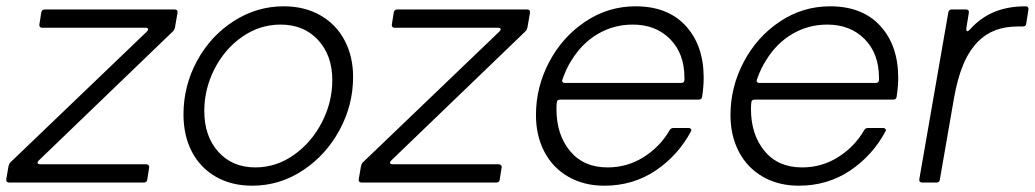

<svg xmlns="http://www.w3.org/2000/svg" viewBox="-32 -579 3283 609"><path d="M435 -9Q434 0 424 0H-3Q-8 0 -10.5 -3Q-13 -6 -12 -11L-5 -52Q-3 -60 1 -64L434 -479Q438 -483 438 -486Q438 -491 429 -491H102Q97 -491 94.5 -494Q92 -497 93 -502L99 -540Q101 -549 110 -549H522Q527 -549 529.5 -546Q532 -543 531 -538L523 -492Q521 -484 517 -480L91 -70Q87 -66 87 -63Q87 -58 96 -58H432Q436 -58 439 -55Q442 -52 441 -47Z M550 -216Q550 -306 592.5 -385Q635 -464 708.5 -511.5Q782 -559 868 -559Q934 -559 984 -530.5Q1034 -502 1061 -451Q1088 -400 1088 -335Q1088 -246 1045 -166.5Q1002 -87 928.5 -38.5Q855 10 768 10Q702 10 652.5 -18.5Q603 -47 576.5 -98Q550 -149 550 -216ZM1022 -325Q1022 -403 977 -452Q932 -501 858 -501Q792 -501 736.5 -462.5Q681 -424 648.5 -360.5Q616 -297 616 -227Q616 -147 660.5 -97.5Q705 -48 778 -48Q844 -48 900 -87.5Q956 -127 989 -191Q1022 -255 1022 -325Z M1553 -9Q1552 0 1542 0H1115Q1110 0 1107.5 -3Q1105 -6 1106 -11L1113 -52Q1115 -60 1119 -64L1552 -479Q1556 -483 1556 -486Q1556 -491 1547 -491H1220Q1215 -491 1212.5 -494Q1210 -497 1211 -502L1217 -540Q1219 -549 1228 -549H1640Q1645 -549 1647.5 -546Q1650 -543 1649 -538L1641 -492Q1639 -484 1635 -480L1209 -70Q1205 -66 1205 -63Q1205 -58 1214 -58H1550Q1554 -58 1557 -55Q1560 -52 1559 -47Z M1668 -214Q1668 -303 1710 -382.5Q1752 -462 1824.5 -510.5Q1897 -559 1984 -559Q2086 -559 2143 -497Q2200 -435 2200 -332Q2200 -305 2195 -272Q2194 -263 2184 -263H1745Q1736 -263 1734.5 -256.5Q1733 -250 1733 -233Q1733 -152 1776 -100Q1819 -48 1895 -48Q1958 -48 2010 -81Q2062 -114 2092 -166Q2096 -173 2104 -173H2152Q2157 -173 2159.5 -170Q2162 -167 2160 -163Q2119 -86 2047.5 -38Q1976 10 1885 10Q1820 10 1770.5 -18.5Q1721 -47 1694.5 -98Q1668 -149 1668 -214ZM2129 -316Q2139 -316 2139 -326V-332Q2139 -409 2093.5 -455Q2048 -501 1975 -501Q1915 -501 1864.5 -471.5Q1814 -442 1781 -388Q1765 -364 1752 -327L1751 -323Q1751 -316 1760 -316Z M2285 -214Q2285 -303 2327 -382.5Q2369 -462 2441.5 -510.5Q2514 -559 2601 -559Q2703 -559 2760 -497Q2817 -435 2817 -332Q2817 -305 2812 -272Q2811 -263 2801 -263H2362Q2353 -263 2351.5 -256.5Q2350 -250 2350 -233Q2350 -152 2393 -100Q2436 -48 2512 -48Q2575 -48 2627 -81Q2679 -114 2709 -166Q2713 -173 2721 -173H2769Q2774 -173 2776.5 -170Q2779 -167 2777 -163Q2736 -86 2664.5 -38Q2593 10 2502 10Q2437 10 2387.5 -18.5Q2338 -47 2311.5 -98Q2285 -149 2285 -214ZM2746 -316Q2756 -316 2756 -326V-332Q2756 -409 2710.5 -455Q2665 -501 2592 -501Q2532 -501 2481.5 -471.5Q2431 -442 2398 -388Q2382 -364 2369 -327L2368 -323Q2368 -316 2377 -316Z M2893 0Q2888 0 2885.5 -3Q2883 -6 2884 -11L2976 -540Q2978 -549 2987 -549H3032Q3037 -549 3039.5 -546Q3042 -543 3041 -538L3033 -489V-486Q3033 -480 3037 -480Q3039 -480 3044 -485Q3078 -523 3121.5 -541Q3165 -559 3221 -559Q3226 -559 3228.5 -556Q3231 -553 3230 -548L3223 -504Q3222 -495 3212 -495H3196Q3117 -495 3070 -447Q3041 -417 3023 -373.5Q3005 -330 2994 -268L2949 -9Q2948 0 2938 0Z"/></svg>

Font: Open Sauce Two Light Italic
Style: Regular
Weight: 300
Italic angle: -10°
Designer: Alfredo Marco Pradil
Foundry: Creative Sauce Fz LLC
Version: Version 1.477